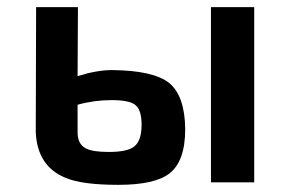

<svg xmlns="http://www.w3.org/2000/svg" viewBox="-20 -510 786 537"><path d="M197 -297Q251 -314 293 -314Q409 -313 453 -278Q497 -242 498 -149Q498 -59 454 -25Q413 7 311 7Q211 7 165 -12Q84 -44 80 -141L81 -490H198ZM691 0H570V-490H691ZM197 -140Q197 -107 220 -95Q239 -85 284 -85Q336 -85 355 -100Q376 -116 376 -161Q376 -202 359 -216Q343 -230 292 -230Q243 -230 197 -217Z"/></svg>

Font: Taylor Sans Upright Semi Bold
Style: Regular
Weight: 600
Italic angle: -8°
Designer: Natanael Gama
Version: Version 1.001 September 8, 2015